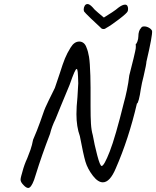

<svg xmlns="http://www.w3.org/2000/svg" viewBox="-20 -856 774 952"><path d="M82 35Q82 28 85.5 15.5Q89 3 91 -4Q100 -39 115 -71Q123 -90 131 -113Q139 -136 144 -163Q164 -209 179.5 -252.5Q195 -296 199 -308Q200 -313 221 -357Q238 -390 252 -420Q257 -434 277 -494Q291 -539 302 -566Q313 -593 330 -620Q348 -650 373 -650Q385 -650 394.5 -642.5Q404 -635 409 -620Q417 -601 421.5 -573.5Q426 -546 428 -481Q429 -461 429 -422V-327Q429 -276 431 -243Q433 -210 440 -186Q448 -140 462 -86.5Q476 -33 484 -33Q496 -33 524 -104.5Q552 -176 595 -350Q601 -370 609 -408Q617 -446 621 -482Q632 -523 642.5 -567.5Q653 -612 653 -616Q653 -621 653.5 -626Q654 -631 653 -638Q657 -638 661.5 -651Q666 -664 666 -675Q666 -704 680 -718Q683 -725 695 -725Q707 -725 718.5 -718.5Q730 -712 734 -703Q737 -682 706 -550Q706 -538 692 -478Q683 -444 678 -413Q674 -384 668.5 -363Q663 -342 659 -343Q618 -167 554 -21Q525 48 490 48Q466 48 441 16Q414 -19 403.5 -55Q393 -91 376 -181Q359 -228 359 -290Q359 -326 364 -374L368 -443Q367 -483 365.5 -498.5Q364 -514 360 -514Q356 -514 348 -496Q340 -478 325 -435Q309 -395 281 -329L255 -265Q237 -229 228 -192Q186 -83 158 8L149 36Q134 76 120 76Q110 76 97 62Q82 47 82 35ZM493 -712Q484 -712 478 -720Q461 -735 430.5 -764.5Q400 -794 397 -799Q395 -805 395 -809Q395 -819 400 -827.5Q405 -836 414 -836Q424 -836 439 -820Q446 -810 467 -792.5Q488 -775 495 -769Q515 -781 536 -795Q557 -809 567 -818Q587 -833 600 -833Q608 -833 611.5 -827Q615 -821 615 -813Q615 -804 613 -800Q610 -791 570 -760.5Q530 -730 508 -718Q501 -712 493 -712Z"/></svg>

Font: Caveat
Style: Regular
Weight: 400
Designer: Pablo Impallari
Foundry: Pablo Impallari
Version: Version 1.500; ttfautohint (v1.6)